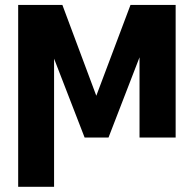

<svg xmlns="http://www.w3.org/2000/svg" viewBox="-20 -550 773 768"><path d="M502 -530.3H682.6V0H538.1V-320.8L414.1 0H318.4L196.3 -315.4V197.3H52.7V-530.3H229.5L365.2 -167Z"/></svg>

Font: Pretendard JP
Style: Bold
Weight: 700
Designer: Base glyphs from Inter by Rasmus Andersson; Hangeul glyphs from Noto Sans CJK(Source Han Sans) by Jang Soo-young and Kan
Foundry: Kil Hyung-jin
Version: Version 1.309